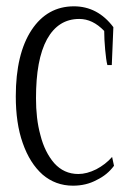

<svg xmlns="http://www.w3.org/2000/svg" viewBox="-20 -577 399 608"><path d="M115 -24C142 -1 174 11 211 11C239 11 264 5 286 -7C309 -18 327 -33 341 -52C341 -52 335 -80 335 -80C321 -64 304 -51 285 -41C265 -31 246 -26 228 -26C197 -26 172 -38 152 -60C132 -83 117 -113 108 -149C98 -185 94 -224 94 -266C94 -347 105 -409 129 -453C153 -496 187 -517 231 -517C259 -517 285 -505 310 -479C310 -461 311 -442 313 -420C315 -399 317 -382 320 -371C320 -371 334 -371 334 -371C334 -371 339 -491 339 -491C306 -535 264 -557 214 -557C158 -557 113 -532 80 -482C47 -432 30 -362 30 -272C30 -216 37 -166 52 -124C67 -81 88 -48 115 -24Z"/></svg>

Font: BUSH 25 TRIRONG 0515 A
Style: Regular
Weight: 400
Designer: Katatrad Team
Foundry: CadsonDemak